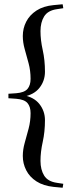

<svg xmlns="http://www.w3.org/2000/svg" viewBox="-20 -755 336 901"><path d="M19.5 -294V-315L56 -317.5Q94 -320.5 108.8 -337.5Q123.5 -354.5 123.5 -385Q123.5 -423.5 114.2 -458Q105 -492.5 96 -524.2Q87 -556 87 -586Q87 -622 103 -653.2Q119 -684.5 151.2 -705.5Q183.5 -726.5 231.5 -731L274 -735L277 -716.5L247.5 -712Q204.5 -706 187.2 -678Q170 -650 170 -609Q170 -567 180.5 -520Q191 -473 191 -418.5Q191 -375.5 165.2 -342.8Q139.5 -310 87 -300.5V-309Q139.5 -299.5 165.2 -266.5Q191 -233.5 191 -191Q191 -136.5 180.5 -89.2Q170 -42 170 0Q170 41 187.2 69Q204.5 97 247.5 103L277 107.5L274 126L231.5 122Q183.5 117 151.2 96.2Q119 75.5 103 44Q87 12.5 87 -23Q87 -53 96 -84.8Q105 -116.5 114.2 -151.2Q123.5 -186 123.5 -224Q123.5 -254.5 108.8 -271.5Q94 -288.5 56 -291.5Z"/></svg>

Font: Newsreader 60pt Medium
Style: Regular
Weight: 500
Designer: Hugues Gentile
Foundry: Production Type
Version: Version 1.003